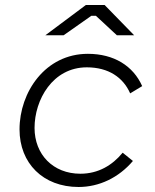

<svg xmlns="http://www.w3.org/2000/svg" viewBox="-20 -740 619 767"><path d="M294 7C376 7 454 -30 511 -97L470 -130C429 -80 373 -46 301 -46C192 -46 118 -123 118 -229C118 -341 190 -471 327 -471C413 -471 472 -431 500 -367L548 -396C512 -477 435 -525 331 -525C161 -525 58 -372 58 -223C58 -88 152 7 294 7ZM516 -599 398 -720H323L161 -599H234L345 -677H363L447 -599Z"/></svg>

Font: Fixel Display Light
Style: Italic
Weight: 300
Italic angle: -10°
Designer: AlfaBravo + MacPaw
Foundry: Kyrylo Tkachov, Marchela Mozhyna, Serhii Makarenko, Maria Weinstein, Zakhar Kryvoshyya
Version: Version 1.210;Glyphs 3.2 (3217)